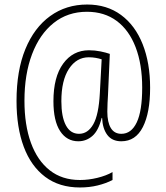

<svg xmlns="http://www.w3.org/2000/svg" viewBox="-20 -735 734 848"><path d="M643 -347Q643 -237 611 -174Q579 -111 516 -111Q475 -111 454 -139Q433 -167 431 -214H429Q415 -158 388 -134.5Q361 -111 326 -111Q275 -111 245.5 -156Q216 -201 216 -288Q216 -395 259 -454Q302 -513 373 -513Q399 -513 423.5 -508Q448 -503 465 -497L457 -316Q456 -301 455 -279.5Q454 -258 454 -242Q454 -195 469.5 -169.5Q485 -144 516 -144Q560 -144 584 -194.5Q608 -245 608 -348Q608 -451 579 -526.5Q550 -602 495.5 -642.5Q441 -683 364 -683Q279 -683 217 -633.5Q155 -584 121.5 -495.5Q88 -407 88 -290Q88 -183 116.5 -104.5Q145 -26 199.5 17Q254 60 333 60Q371 60 410 50.5Q449 41 477 25V60Q448 75 411.5 84Q375 93 333 93Q242 93 179.5 46Q117 -1 85 -86.5Q53 -172 53 -289Q53 -423 92 -518Q131 -613 201.5 -664Q272 -715 365 -715Q452 -715 514.5 -669Q577 -623 610 -540Q643 -457 643 -347ZM251 -288Q251 -219 271 -181.5Q291 -144 329 -144Q368 -144 392 -186Q416 -228 421 -324L429 -473Q417 -477 402.5 -479.5Q388 -482 372 -482Q318 -482 284.5 -431Q251 -380 251 -288Z"/></svg>

Font: Noto Sans Lao Looped Condensed ExtraLight
Style: Regular
Weight: 200
Width: 3
Designer: Mark Frömberg, Ben Mitchell
Foundry: The Fontpad Ltd
Version: Version 1.002; ttfautohint (v1.8.4.7-5d5b)